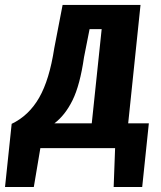

<svg xmlns="http://www.w3.org/2000/svg" viewBox="-32 -598 651 775"><path d="M187.5 -100.1H338.4L378.4 -480.5H329.6L307.1 -366.7Q291 -254.9 261 -193.8Q231 -132.8 187.5 -100.1ZM-11.7 156.7 15.1 -98.1Q84.5 -131.3 126 -203.6Q167.5 -275.9 187 -403.3L220.7 -578.1H535.2L485.4 -100.1H568.8L542 156.7H426.8L432.6 0H130.9L104.5 156.7Z"/></svg>

Font: Oswald
Style: Bold
Weight: 700
Designer: Vernon Adams
Foundry: Vernon Adams
Version: 3.0; ttfautohint (v0.94.23-7a4d-dirty) -l 8 -r 50 -G 200 -x 